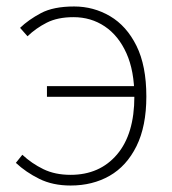

<svg xmlns="http://www.w3.org/2000/svg" viewBox="-20 -560 532 593"><path d="M198 13Q143 13 101.5 -7.5Q60 -28 29 -57L49 -82Q78 -55 114 -37.5Q150 -20 198 -20Q288 -20 341.5 -83Q395 -146 395 -262Q395 -341 370.5 -395.5Q346 -450 303.5 -478.5Q261 -507 207 -507Q158 -507 124.5 -490Q91 -473 65 -448L42 -474Q68 -499 106.5 -519.5Q145 -540 209 -540Q269 -540 320 -510Q371 -480 401.5 -418.5Q432 -357 432 -262Q432 -170 401.5 -108.5Q371 -47 318.5 -17Q266 13 198 13ZM125 -261V-294H406V-261Z"/></svg>

Font: Noto Sans SC Thin
Style: Regular
Weight: 100
Designer: Ryoko NISHIZUKA 西塚涼子 (kana, bopomofo & ideographs); Paul D. Hunt (Latin, Greek & Cyrillic); Sandoll Communications 산돌커뮤니
Foundry: Adobe
Version: Version 2.004-H2;hotconv 1.0.118;makeotfexe 2.5.65603